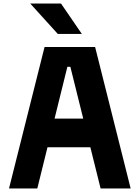

<svg xmlns="http://www.w3.org/2000/svg" viewBox="-20 -1066 790 1086"><path d="M31 0 232 -800H518L719 0H549L378 -688H361L191 0ZM178 -233V-395H572V-233ZM443 -874H307L151 -1046H325Z"/></svg>

Font: Martian Mono SemiExpanded
Style: Bold
Weight: 700
Width: 6
Designer: Roman Shamin
Foundry: Evil Martians
Version: Version 1.000